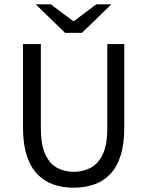

<svg xmlns="http://www.w3.org/2000/svg" viewBox="-20 -861 685 893"><path d="M323 12Q272 12 229.5 -2.5Q187 -17 155 -49.5Q123 -82 105 -136Q87 -190 87 -267V-656H170V-265Q170 -188 190.5 -143.5Q211 -99 245.5 -80.5Q280 -62 323 -62Q366 -62 401.5 -80.5Q437 -99 458 -143.5Q479 -188 479 -265V-656H558V-267Q558 -190 540.5 -136Q523 -82 491 -49.5Q459 -17 416 -2.5Q373 12 323 12ZM283 -708 146 -841H216L320 -763H324L428 -841H498L361 -708Z"/></svg>

Font: Source Sans 3
Style: Regular
Weight: 400
Designer: Paul D. Hunt
Foundry: Adobe
Version: Version 3.046;hotconv 1.0.118;makeotfexe 2.5.65603